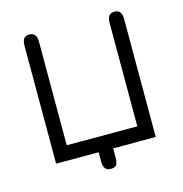

<svg xmlns="http://www.w3.org/2000/svg" viewBox="-105 -712 855 898"><g transform="rotate(-15 322.5 -263.0)"><path d="M287.1 45.9V0H81.1V-572.3Q81.1 -616.2 115.2 -616.2Q151.4 -616.2 151.4 -572.3V-70.3H493.2V-572.3Q493.2 -616.2 528.3 -616.2Q563.5 -616.2 563.5 -572.3V0H357.4V45.9Q357.4 67.4 350.6 78.6Q343.8 89.8 322.3 89.8Q287.1 89.8 287.1 45.9Z"/></g></svg>

Font: Jura
Style: DemiBold
Weight: 600
Version: Version 2.4